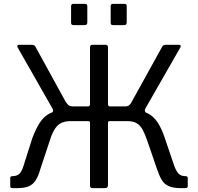

<svg xmlns="http://www.w3.org/2000/svg" viewBox="-20 -974 1025 994"><path d="M432 -942V-859Q432 -850 428.5 -847Q425 -844 415 -844H362Q354 -844 351 -847Q348 -850 348 -857V-941Q348 -954 359 -954H421Q432 -954 432 -942ZM636 -942V-859Q636 -850 632.5 -847Q629 -844 619 -844H567Q558 -844 555.5 -847Q553 -850 553 -857V-941Q553 -954 564 -954H625Q636 -954 636 -942ZM44 0Q33 0 33 -11V-52Q33 -62 44 -62Q68 -62 80.5 -74.5Q93 -87 101 -113L147 -258Q166 -308 186.5 -339.5Q207 -371 237 -386.5Q267 -402 311 -403L333 -423H435Q446 -423 446 -435V-728Q446 -742 458 -742H527Q539 -742 539 -729V-435Q539 -423 550 -423H649L672 -403Q714 -402 744 -387.5Q774 -373 795.5 -341Q817 -309 834 -257L883 -113Q893 -87 905 -74.5Q917 -62 941 -62Q952 -62 952 -52V-11Q952 0 941 0H917Q877 0 853.5 -10.5Q830 -21 817 -43Q804 -65 792 -101L743 -244Q731 -279 719 -301.5Q707 -324 688.5 -335.5Q670 -347 638 -347H548Q539 -347 539 -339V-15Q539 0 523 0H460Q452 0 449 -3.5Q446 -7 446 -14V-339Q446 -347 437 -347H347Q300 -347 276.5 -322.5Q253 -298 237 -244L189 -99Q179 -63 165 -41Q151 -19 129 -9.5Q107 0 68 0ZM362 -379 247 -390Q254 -394 255 -399.5Q256 -405 251 -413L71 -729Q68 -734 70 -738Q72 -742 79 -742H143Q159 -742 163 -733L319 -449Q327 -435 335.5 -429Q344 -423 359 -423ZM623 -379 626 -423Q641 -423 648.5 -429Q656 -435 663 -449L820 -733Q824 -742 840 -742H906Q913 -742 915 -738.5Q917 -735 914 -729L733 -413Q729 -405 730 -399.5Q731 -394 737 -390Z"/></svg>

Font: Libre Franklin
Style: Regular
Weight: 400
Designer: Pablo Impallari, Rodrigo Fuenzalida, Nhung Nguyen
Foundry: Impallari Type
Version: Version 3.000